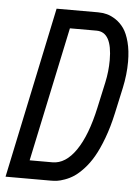

<svg xmlns="http://www.w3.org/2000/svg" viewBox="-53 -724 553 764"><g transform="rotate(5 224.0 -342.0)"><path d="M308.1 -610.4H201.7L87.9 -73.2H179.2Q231.4 -73.2 272.7 -133.3Q314 -193.4 338.4 -305.7L360.8 -408.2Q370.6 -453.1 370.6 -498Q370.6 -610.4 308.1 -610.4ZM443.8 -498Q443.8 -446.8 432.1 -392.6L409.7 -290Q397.5 -233.9 380.4 -188.2Q363.3 -142.6 345.9 -112.8Q328.6 -83 308.1 -61Q287.6 -39.1 270.5 -27.8Q253.4 -16.6 234.4 -9.8Q215.3 -2.9 203.4 -1.5Q191.4 0 179.2 0H-2L142.1 -683.6H308.1Q326.2 -683.6 343.3 -679.2Q360.4 -674.8 379.2 -662.4Q397.9 -649.9 411.9 -630.1Q425.8 -610.4 434.8 -576.2Q443.8 -542 443.8 -498Z"/></g></svg>

Font: Anka/Coder Narrow
Style: Italic
Weight: 400
Width: 3
Italic angle: -12°
Monospace: yes
Version: Version 001.100